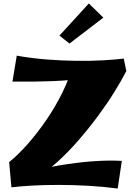

<svg xmlns="http://www.w3.org/2000/svg" viewBox="-20 -1072 783 1111"><path d="M187 -42 33 -134Q86 -177 141.5 -240Q197 -303 249 -379Q301 -455 341.5 -537.5Q382 -620 404 -703L711 -661Q683 -606 641 -538.5Q599 -471 546 -399.5Q493 -328 433.5 -259.5Q374 -191 311.5 -134.5Q249 -78 187 -42ZM661 19Q579 8 491 3Q403 -2 319.5 -2Q236 -2 165 2Q94 6 46 12L33 -134L223 -94Q292 -111 373.5 -123Q455 -135 536.5 -140Q618 -145 685 -141ZM52 -600 77 -750Q160 -735 248.5 -728Q337 -721 421 -720Q505 -719 576.5 -723Q648 -727 696 -733L711 -661Q606 -635 500 -621Q394 -607 283.5 -602.5Q173 -598 52 -600ZM382 -820 324 -866 494 -1052 578 -970Z"/></svg>

Font: Marhey
Style: Bold
Weight: 700
Designer: Nur Syamsi & Bustanul Arifin
Foundry: Namelatype
Version: Version 1.000